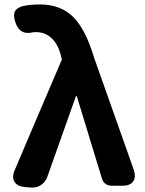

<svg xmlns="http://www.w3.org/2000/svg" viewBox="-20 -832 648 860"><path d="M119 8 92 6Q58 3 45 -17.5Q32 -38 46 -70L136 -282L257 -565L253 -583Q240 -634 211 -661Q182 -688 143 -688Q137 -688 131 -688Q67 -671 48 -735Q39 -764 46 -779Q52 -795 79 -804Q113 -812 160 -812Q252 -812 309 -755Q364 -699 401 -575L579 -72Q590 -39 576.5 -19.5Q563 0 528 0H525H482Q446 0 436 -34L324 -401H320L192 -40Q184 -17 164 -3.5Q144 10 119 8Z"/></svg>

Font: GenSenRounded2 TW B
Style: Regular
Weight: 700
Version: Version 2.000;PS 2;hotconv 16.6.51;makeotf.lib2.5.65220 DEVE